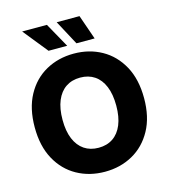

<svg xmlns="http://www.w3.org/2000/svg" viewBox="-136 -1057 1038 1175"><g transform="rotate(-15 383.5 -470.0)"><path d="M383.8 10.3Q285.6 10.3 207 -33.4Q128.4 -77.1 82.8 -160.6Q37.1 -244.1 37.1 -363.3Q37.1 -482.9 82.8 -566.7Q128.4 -650.4 207 -694.1Q285.6 -737.8 383.8 -737.8Q481.4 -737.8 559.8 -694.1Q638.2 -650.4 684.1 -566.7Q730 -482.9 730 -363.3Q730 -244.1 684.1 -160.6Q638.2 -77.1 559.8 -33.4Q481.4 10.3 383.8 10.3ZM383.8 -141.6Q436.5 -141.6 474.6 -167.2Q512.7 -192.9 533.2 -242.4Q553.7 -292 553.7 -363.3Q553.7 -435.1 533.2 -484.9Q512.7 -534.7 474.6 -560.3Q436.5 -585.9 383.8 -585.9Q331.1 -585.9 293 -560.3Q254.9 -534.7 234.1 -484.9Q213.4 -435.1 213.4 -363.3Q213.4 -292 234.1 -242.4Q254.9 -192.9 293 -167.2Q331.1 -141.6 383.8 -141.6ZM417 -794.4 333.5 -950.2H478L532.2 -794.4ZM240.2 -794.4 114.7 -950.2H271.5L358.4 -794.4Z"/></g></svg>

Font: Inter 18pt ExtraBold
Style: Regular
Weight: 800
Designer: Rasmus Andersson
Foundry: rsms
Version: Version 4.001;git-66647c0bb